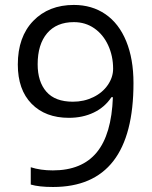

<svg xmlns="http://www.w3.org/2000/svg" viewBox="-20 -744 612 774"><path d="M518.1 -409.2Q518.1 9.8 193.8 9.8Q137.2 9.8 104 0V-69.8Q143.1 -57.1 192.9 -57.1Q310.1 -57.1 369.9 -129.6Q429.7 -202.1 435.1 -352.1H429.2Q402.3 -311.5 357.9 -290.3Q313.5 -269 257.8 -269Q163.1 -269 107.4 -325.7Q51.8 -382.3 51.8 -483.9Q51.8 -595.2 114 -659.7Q176.3 -724.1 277.8 -724.1Q350.6 -724.1 405 -686.8Q459.5 -649.4 488.8 -577.9Q518.1 -506.3 518.1 -409.2ZM277.8 -654.8Q208 -654.8 169.9 -609.9Q131.8 -564.9 131.8 -484.9Q131.8 -414.6 167 -374.3Q202.1 -334 273.9 -334Q318.4 -334 355.7 -352.1Q393.1 -370.1 414.6 -401.4Q436 -432.6 436 -466.8Q436 -518.1 416 -561.5Q396 -605 360.1 -629.9Q324.2 -654.8 277.8 -654.8Z"/></svg>

Font: f07686384
Style: Regular
Weight: 400
Foundry: Ascender Corporation
Version: Version 1.10